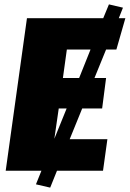

<svg xmlns="http://www.w3.org/2000/svg" viewBox="-20 -779 592 876"><path d="M511 -553H464L411 -423H464L446 -284H355L298 -144H470L450 0H240L209 77L144 62L169 0H6L103 -696H451L477 -759L541 -744L522 -696H552ZM341 -423 393 -553H285L267 -423ZM228 -146 284 -284H248Z"/></svg>

Font: Fira Sans Black
Style: Italic
Weight: 900
Italic angle: -8°
Designer: Carrois Corporate & Edenspiekermann AG
Foundry: Carrois Corporate GbR & Edenspiekermann AG
Version: Version 4.203